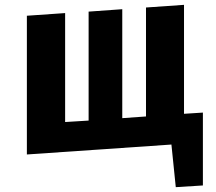

<svg xmlns="http://www.w3.org/2000/svg" viewBox="-20 -615 891 793"><path d="M818 -150V151L706 158L688 -18L91 23V-550L249 -561V-111L346 -117V-567L485 -577V-127L583 -134V-584L740 -595V-145Z"/></svg>

Font: Xiangcui Wave Sans Xiangcui Wave Sans
Style: Regular
Weight: 800
Width: 3
Version: Version 0.920;March 28, 2024;FontCreator 14.0.0.2814 64-bit